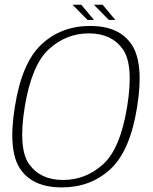

<svg xmlns="http://www.w3.org/2000/svg" viewBox="-20 -790 650 814"><path d="M242 4.5Q364.5 4.5 448.2 -73Q532 -150.5 561.5 -337.5Q591 -522.5 538 -601.2Q485 -680 362.5 -680Q239.5 -680 156 -602Q72.5 -524 43 -337.5Q13 -151.5 66 -73.5Q119 4.5 242 4.5ZM247.5 -27Q152 -27 104 -93.2Q56 -159.5 85 -337.5Q114.5 -516 188 -582.2Q261.5 -648.5 356.5 -648.5Q452.5 -648.5 500.2 -582Q548 -515.5 519 -337.5Q490 -159 416.5 -93Q343 -27 247.5 -27ZM441.5 -705.5H469L415 -770H378ZM351 -705.5H378.5L324.5 -770H287.5Z"/></svg>

Font: Anybody UltraCondensed Thin ExtraLight
Style: Italic
Weight: 250
Italic angle: -10°
Version: Version 1.111